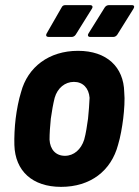

<svg xmlns="http://www.w3.org/2000/svg" viewBox="-20 -720 543 748"><path d="M170 -576H259C265 -576 271 -579 275 -585L338 -686C343 -694 340 -700 331 -700H234C229 -700 223 -698 220 -691L162 -590C157 -581 161 -576 170 -576ZM332 -576H421C427 -576 433 -579 437 -585L500 -686C505 -694 503 -700 494 -700H404C398 -700 392 -697 388 -691L325 -590C320 -582 323 -576 332 -576ZM218 8C332 8 413 -54 440 -156C449 -185 456 -226 460 -258C464 -291 467 -333 464 -361C462 -459 396 -522 284 -522C171 -522 88 -459 62 -361C53 -333 45 -291 41 -258C37 -226 35 -184 36 -155C39 -54 106 8 218 8ZM233 -113C197 -113 175 -138 173 -176C173 -200 175 -229 178 -258C182 -287 187 -315 193 -339C204 -377 233 -401 268 -401C303 -401 326 -377 329 -339C328 -315 326 -287 323 -258C319 -230 315 -201 308 -176C296 -138 268 -113 233 -113Z"/></svg>

Font: Barlow Semi Condensed
Style: Bold Italic
Weight: 700
Width: 4
Italic angle: -7°
Designer: Jeremy Tribby
Foundry: Tribby Type
Version: Version 1.422;hotconv 1.0.109;makeotfexe 2.5.65596